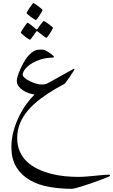

<svg xmlns="http://www.w3.org/2000/svg" viewBox="-20 -728 713 1210"><path d="M673.3 380.4Q673.3 381.8 657.7 388.4Q642.1 395 617.9 404.1Q593.8 413.1 564.5 423.3Q535.2 433.6 508.3 442.4Q481.4 451.2 460.9 456.5Q440.4 461.9 433.1 461.9Q361.3 461.9 293.2 450.4Q225.1 439 171.1 408.9Q117.2 378.9 84.5 327.6Q51.8 276.4 51.8 197.8Q51.8 147.5 65.4 97.9Q79.1 48.3 100.8 4.4Q122.6 -39.6 148.2 -74.5Q173.8 -109.4 197.8 -132.3Q182.1 -134.3 162.6 -140.6Q143.1 -147 126 -158Q108.9 -168.9 97.4 -184.1Q85.9 -199.2 85.9 -219.2Q85.9 -231 92 -250.2Q98.1 -269.5 107.7 -291Q117.2 -312.5 128.9 -333.5Q140.6 -354.5 152.3 -369.1Q166 -385.7 178 -395.3Q189.9 -404.8 200.7 -409.2Q211.4 -413.6 220.5 -414.6Q229.5 -415.5 235.4 -415.5Q243.2 -415.5 251.7 -414.6Q260.3 -413.6 265.6 -410.6Q273.4 -406.7 283 -400.9Q292.5 -395 300.5 -389.2Q308.6 -383.3 314.2 -378.2Q319.8 -373 319.8 -370.6Q319.8 -369.1 318.8 -368.2Q317.4 -365.7 315.9 -365.2Q301.8 -365.2 273.4 -361.8Q245.1 -358.4 206.1 -341.8Q182.6 -331.5 167 -319.8Q151.4 -308.1 141.8 -296.9Q132.3 -285.6 127.7 -275.4Q123 -265.1 123 -257.3Q123 -247.6 136.2 -236.6Q149.4 -225.6 168.2 -216.3Q187 -207 207.3 -201.2Q227.5 -195.3 241.7 -195.3Q245.6 -195.3 256.1 -196Q266.6 -196.8 275.9 -201.2Q288.1 -207.5 304.9 -216.6Q321.8 -225.6 340.3 -236.3Q358.9 -247.1 377.7 -257.3Q396.5 -267.6 411.4 -275.9Q426.3 -284.2 435.8 -289.3Q445.3 -294.4 445.8 -294.4Q449.2 -294.4 449.2 -290.5Q449.2 -288.6 440.4 -275.1Q431.6 -261.7 420.9 -245.8Q410.2 -230 400.4 -216.6Q390.6 -203.1 389.2 -201.7Q385.3 -198.2 367.9 -189.5Q350.6 -180.7 328.6 -167.5Q276.9 -137.2 233.2 -104Q189.5 -70.8 157.2 -33.2Q125 4.4 106.7 47.6Q88.4 90.8 88.4 141.1Q88.4 189.9 105 227.1Q121.6 264.2 150.6 291.5Q179.7 318.8 218 336.9Q256.3 355 299.3 366.5Q342.3 377.9 387 382.3Q431.6 386.7 473.6 386.7Q497.6 386.7 525.4 384.5Q553.2 382.3 579.6 379.6Q606 377 628.9 374.8Q651.9 372.6 666.5 372.6Q673.3 372.6 673.3 380.4ZM248 -665Q248 -662.6 242.2 -652.3Q236.3 -642.1 229.2 -630.6Q222.2 -619.1 215.1 -610.4Q208 -601.6 205.6 -601.6Q204.1 -601.6 194.8 -607.7Q185.5 -613.8 174.8 -621.3Q164.1 -628.9 155.8 -636.5Q147.5 -644 147.5 -646.5Q147.5 -648.9 153.6 -658.9Q159.7 -668.9 167.5 -679.9Q175.3 -690.9 181.9 -699.7Q188.5 -708.5 189.9 -708.5Q192.4 -708.5 202.1 -702.4Q211.9 -696.3 221.9 -688.5Q231.9 -680.7 240 -673.6Q248 -666.5 248 -665ZM314 -553.2Q314 -550.8 308.1 -540.3Q302.2 -529.8 295.2 -518.6Q288.1 -507.3 281.2 -498.3Q274.4 -489.3 272 -489.3Q270.5 -489.3 261.7 -495.4Q252.9 -501.5 243.7 -509.3Q231.9 -517.6 217.8 -529.3Q215.3 -531.7 212.4 -531.7Q210.4 -531.7 208 -527.8Q197.8 -513.7 189.9 -502.9L176.8 -485.4Q170.9 -477.5 168.9 -477.5Q167 -477.5 157.5 -483.6Q147.9 -489.7 137.7 -497.8Q127.4 -505.9 119.1 -513.4Q110.8 -521 110.8 -522.5Q110.8 -524.4 116.9 -534.4Q123 -544.4 130.4 -555.4Q137.7 -566.4 144.5 -575.4Q151.4 -584.5 152.8 -584.5Q156.2 -584.5 164.8 -578.4Q173.3 -572.3 182.1 -565.4Q192.9 -557.1 205.6 -545.9Q210 -542.5 211.9 -542.5Q213.9 -542.5 217.8 -547.4Q226.6 -561 234.4 -571.8Q241.7 -580.6 247.8 -588.4Q253.9 -596.2 255.9 -596.2Q257.8 -596.2 267.1 -590.1Q276.4 -584 286.6 -576.2Q296.9 -568.4 305.4 -561.5Q314 -554.7 314 -553.2Z"/></svg>

Font: Accordance
Style: Italic
Weight: 400
Italic angle: -11°
Version: Version 1.2 (build January 31, 2020) Miklal Software Solutio